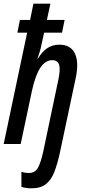

<svg xmlns="http://www.w3.org/2000/svg" viewBox="-22 -780 465 1040"><path d="M149 240Q117 240 94 232V151Q113 157 134 157Q169 157 184.5 127Q200 97 212 42L293 -343Q306 -402 298.5 -428Q291 -454 261 -454Q224 -454 197 -414Q170 -374 151 -288L90 0H-2L125 -603H72L86 -672H141L159 -760H251L232 -672H328L314 -603H217L204 -544Q200 -523 194 -502Q188 -481 181 -462H183Q206 -500 234 -519Q262 -538 300 -538Q361 -538 384 -489.5Q407 -441 387 -352L302 49Q289 108 272.5 151Q256 194 227 217Q198 240 149 240Z"/></svg>

Font: Noto Sans ExtraCondensed Medium
Style: Italic
Weight: 500
Width: 2
Italic angle: -12°
Designer: Monotype Design Team
Foundry: Monotype Imaging Inc.
Version: Version 2.013; ttfautohint (v1.8.4.7-5d5b)